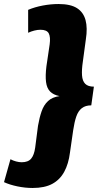

<svg xmlns="http://www.w3.org/2000/svg" viewBox="-66 -828 487 955"><path d="M225 -808Q285 -808 317 -787.5Q349 -767 359.5 -728Q370 -689 361 -632L346 -521Q340 -481 342 -453Q344 -425 358 -411Q372 -397 401 -397L388 -304Q359 -304 341 -290Q323 -276 313.5 -248.5Q304 -221 298 -180L282 -69Q275 -13 253.5 26.5Q232 66 194 86.5Q156 107 96 107Q59 107 20.5 99Q-18 91 -46 78L-14 -36Q-1 -29 14 -25Q29 -21 42 -21Q74 -21 89 -39Q104 -57 109 -94L123 -202Q130 -243 141 -274.5Q152 -306 173 -325.5Q194 -345 230 -350Q200 -356 183.5 -372.5Q167 -389 163 -420Q159 -451 165 -499L181 -607Q186 -644 176.5 -662Q167 -680 135 -680Q121 -680 105 -676Q89 -672 74 -665V-779Q107 -793 147 -800.5Q187 -808 225 -808Z"/></svg>

Font: Pathway Extreme Condensed ExtraBold
Style: Italic
Weight: 800
Width: 3
Italic angle: -8°
Version: Version 1.001;gftools[0.9.26]